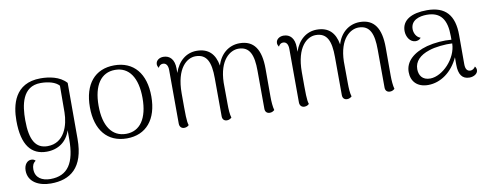

<svg xmlns="http://www.w3.org/2000/svg" viewBox="-63 -826 3489 1372"><g transform="rotate(-10 1681.5 -140.5)"><path d="M214 236C354 236 456 166 456 -45V-451C409 -505 328 -517 270 -517C80 -517 48 -360 48 -248C48 -69 114 7 224 7C310 7 372 -40 397 -118V-52C397 118 343 204 216 204C156 204 107 177 107 114C107 90 114 70 134 57C127 48 117 44 103 44C75 44 51 71 51 114C51 197 127 236 214 236ZM237 -31C153 -31 111 -93 111 -242C111 -348 130 -484 265 -484C321 -484 373 -470 398 -441L397 -248C396 -155 359 -31 237 -31Z M805 13C945 13 1028 -86 1028 -252C1028 -419 945 -517 805 -517C664 -517 582 -419 582 -252C582 -86 664 13 805 13ZM805 -20C703 -20 645 -104 645 -252C645 -400 703 -484 805 -484C906 -484 964 -400 964 -252C964 -104 906 -20 805 -20Z M1866 -103V-306C1866 -444 1819 -517 1714 -517C1636 -517 1573 -466 1549 -384C1534 -470 1488 -517 1402 -517C1328 -517 1267 -468 1240 -385V-417C1240 -482 1209 -516 1161 -516C1132 -516 1106 -499 1106 -471C1106 -463 1109 -454 1116 -444C1122 -459 1135 -468 1149 -468C1173 -468 1186 -449 1186 -415L1187 -27C1187 -4 1201 10 1221 10C1239 10 1249 2 1255 -4C1245 -35 1245 -70 1245 -236C1245 -420 1326 -480 1388 -480C1470 -480 1497 -419 1497 -301L1498 -25C1498 -3 1511 10 1531 10C1547 10 1557 3 1565 -4C1557 -28 1555 -66 1555 -103L1554 -259C1558 -425 1640 -480 1699 -480C1782 -480 1807 -414 1807 -301L1808 -25C1808 -3 1821 10 1842 10C1858 10 1868 3 1876 -4C1869 -28 1866 -66 1866 -103Z M2738 -103V-306C2738 -444 2691 -517 2586 -517C2508 -517 2445 -466 2421 -384C2406 -470 2360 -517 2274 -517C2200 -517 2139 -468 2112 -385V-417C2112 -482 2081 -516 2033 -516C2004 -516 1978 -499 1978 -471C1978 -463 1981 -454 1988 -444C1994 -459 2007 -468 2021 -468C2045 -468 2058 -449 2058 -415L2059 -27C2059 -4 2073 10 2093 10C2111 10 2121 2 2127 -4C2117 -35 2117 -70 2117 -236C2117 -420 2198 -480 2260 -480C2342 -480 2369 -419 2369 -301L2370 -25C2370 -3 2383 10 2403 10C2419 10 2429 3 2437 -4C2429 -28 2427 -66 2427 -103L2426 -259C2430 -425 2512 -480 2571 -480C2654 -480 2679 -414 2679 -301L2680 -25C2680 -3 2693 10 2714 10C2730 10 2740 3 2748 -4C2741 -28 2738 -66 2738 -103Z M3342 -61C3334 -46 3318 -38 3307 -38C3283 -38 3270 -54 3270 -91V-302C3270 -446 3208 -517 3074 -517C2963 -517 2891 -478 2891 -398C2891 -356 2917 -313 2957 -313C2969 -313 2986 -317 2996 -331C2964 -341 2950 -375 2950 -401C2950 -467 3014 -485 3067 -485C3169 -485 3210 -424 3210 -305V-279C3155 -284 3088 -279 3031 -264C2931 -236 2869 -181 2869 -104C2869 -36 2912 11 2991 11C3082 11 3167 -50 3213 -151V-97C3213 -26 3238 10 3291 10C3323 10 3352 -8 3352 -34C3352 -42 3350 -52 3342 -61ZM3015 -32C2955 -31 2933 -71 2933 -114C2933 -170 2973 -210 3041 -232C3086 -248 3162 -255 3211 -252C3209 -141 3103 -34 3015 -32Z"/></g></svg>

Font: Arima Koshi Light
Style: Regular
Weight: 300
Designer: Joana Correia and Natanael Gama
Foundry: NDISCOVER
Version: Version 1.019;PS 001.019;hotconv 1.0.88;makeotf.lib2.5.64775